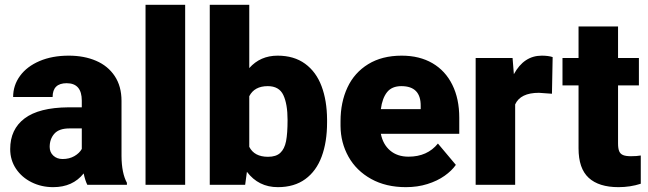

<svg xmlns="http://www.w3.org/2000/svg" viewBox="-20 -770 2701 800"><path d="M343.8 0Q334.5 -18.6 328.6 -47.4Q283.2 9.8 201.7 9.8Q152.8 9.8 111.8 -10.5Q70.8 -30.8 46.6 -66.9Q22.5 -103 22.5 -148.9Q22.5 -231.4 82.5 -276.6Q142.6 -321.8 264.6 -322.8H320.8V-350.6Q320.8 -423.3 257.8 -423.3Q199.2 -423.3 199.2 -365.7H34.7Q34.7 -414.6 63.5 -453.9Q92.3 -493.2 144.8 -515.6Q197.3 -538.1 266.6 -538.1Q330.6 -538.1 380.1 -516.8Q429.7 -495.6 458 -453.1Q486.3 -410.6 486.3 -349.6V-119.6Q486.8 -48.8 508.8 -8.3V0ZM320.8 -149.4V-234.9H269Q226.1 -234.9 206.5 -212.9Q187 -190.9 187 -157.7Q187 -135.7 202.1 -121.6Q217.3 -107.4 240.7 -107.4Q269 -107.4 290 -119.6Q311 -131.8 320.8 -149.4Z M751.5 -750V0H586.4V-750Z M1342.8 -259.8Q1342.8 -178.2 1320.3 -117.7Q1297.9 -57.1 1252 -23.7Q1206.1 9.8 1137.7 9.8Q1057.1 9.8 1008.8 -54.2L1001.5 0H854V-750H1018.6V-486.3Q1064.5 -538.1 1136.7 -538.1Q1205.1 -538.1 1251.2 -504.4Q1297.4 -470.7 1319.8 -410.9Q1342.3 -351.1 1342.8 -272ZM1018.6 -369.1V-158.2Q1039.6 -116.7 1096.7 -116.7Q1130.4 -116.7 1147.9 -133.1Q1165.5 -149.4 1171.9 -181.6Q1178.2 -213.9 1178.2 -270Q1178.2 -336.4 1160.6 -373.8Q1143.1 -411.1 1095.7 -411.1Q1040 -411.1 1018.6 -369.1Z M1879.4 -83Q1862.3 -58.6 1832.3 -37.4Q1802.2 -16.1 1761 -3.2Q1719.7 9.8 1671.4 9.8Q1587.9 9.8 1526.4 -24.4Q1464.8 -58.6 1432.1 -116.9Q1399.4 -175.3 1398.9 -245.1V-265.1Q1398.9 -343.8 1427.7 -405.5Q1456.5 -467.3 1514.2 -502.7Q1571.8 -538.1 1653.8 -538.1Q1728 -538.1 1782 -506.6Q1835.9 -475.1 1864.7 -416.7Q1893.6 -358.4 1893.6 -279.3V-212.4H1566.9Q1575.7 -168 1605.7 -142.6Q1635.7 -117.2 1682.1 -117.2Q1760.7 -117.2 1804.7 -171.9ZM1566.9 -315.4H1732.9V-328.1Q1733.9 -411.1 1652.3 -411.1Q1612.8 -411.1 1592.8 -386Q1572.8 -360.8 1566.9 -315.4Z M2225.6 -383.3Q2148.4 -383.3 2126.5 -335V0H1961.9V-528.3H2115.7L2121.1 -460.9Q2163.1 -538.1 2237.3 -538.1Q2264.2 -538.1 2282.7 -532.2L2279.8 -379.4Z M2649.9 -4.4Q2606 9.8 2557.1 9.8Q2475.1 9.8 2432.9 -29.1Q2390.6 -67.9 2390.6 -151.9V-414.1H2323.7V-528.3H2390.6V-659.7H2555.2V-528.3H2642.1V-414.1H2555.2V-172.4Q2555.2 -150.9 2560.1 -139.6Q2564.9 -128.4 2576.4 -123.8Q2587.9 -119.1 2608.9 -119.1Q2633.3 -119.1 2649.9 -122.1Z"/></svg>

Font: Mardoto Black
Style: Regular
Weight: 900
Designer: Christian Robertson, Vahan Hovhannisyan
Foundry: Google
Version: Version 1.000